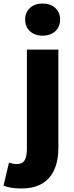

<svg xmlns="http://www.w3.org/2000/svg" viewBox="-80 -851 423 1092"><path d="M42 221C202 221 252 113 252 -13V-569H73V-7C73 55 58 82 15 82C0 82 -14 79 -29 74L-60 205C-36 214 -7 221 42 221ZM162 -648C221 -648 262 -684 262 -740C262 -795 221 -831 162 -831C104 -831 63 -795 63 -740C63 -684 104 -648 162 -648Z"/></svg>

Font: Noto Sans KR Black
Style: Regular
Weight: 900
Designer: Ryoko NISHIZUKA 西塚涼子 (kana, bopomofo & ideographs); Paul D. Hunt (Latin, Greek & Cyrillic); Sandoll Communications 산돌커뮤니
Foundry: Adobe
Version: Version 2.004;hotconv 1.0.118;makeotfexe 2.5.65603